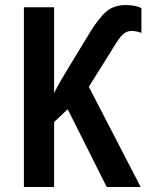

<svg xmlns="http://www.w3.org/2000/svg" viewBox="-20 -743 593 763"><path d="M480 -723Q500 -723 516 -719.5Q532 -716 542 -711V-612Q536 -615 525 -617.5Q514 -620 502 -620Q486 -620 472.5 -609.5Q459 -599 443 -574L333 -398L539 0H404L249 -309L195 -258V0H75V-714H195V-373Q207 -398 222.5 -424Q238 -450 254 -477L338 -615Q373 -672 403 -697.5Q433 -723 480 -723Z"/></svg>

Font: Noto Sans Condensed SemiBold
Style: Regular
Weight: 600
Width: 3
Designer: Monotype Design Team
Foundry: Monotype Imaging Inc.
Version: Version 2.013; ttfautohint (v1.8.4.7-5d5b)